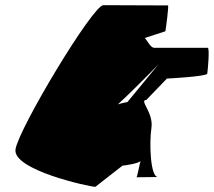

<svg xmlns="http://www.w3.org/2000/svg" viewBox="-20 -723 827 743"><path d="M40 -145C28 -65 327 0 349 0L454 -82C458 -82 517 -90 524 -100C520 -88 511 -37 508 -37L591 -38C562 -38 557 -168 566 -228C575 -287 517 -336 546 -336L626 -419C630 -419 780 -427 782 -438C784 -448 792 -538 784 -538H577C562 -538 550 -567 540 -576L620 -602C622 -612 634 -702 630 -702C630 -702 422 -703 380 -703C339 -703 52 -225 40 -145ZM436 -319C471 -350 571 -450 594 -475L473 -328C471 -328 451 -324 436 -319Z"/></svg>

Font: Ampere
Style: UltCndIta
Weight: 400
Version: Version 1